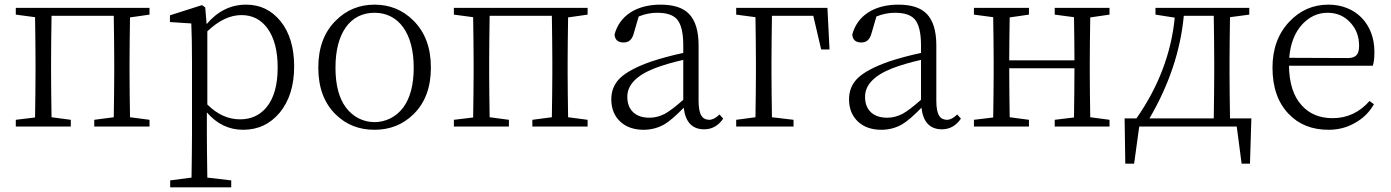

<svg xmlns="http://www.w3.org/2000/svg" viewBox="-20 -545 5992 827"><path d="M285 0V-29L202 -40C201 -113 200 -176 200 -227V-284C200 -339 201 -404 202 -477H470C471 -404 472 -339 472 -284V-227C472 -176 471 -113 470 -40L386 -29V0H624V-29L540 -40C539 -113 538 -176 538 -227V-284C538 -335 539 -397 540 -470L624 -482V-511H48V-482L131 -471C132 -398 133 -335 133 -284V-227C133 -176 132 -114 131 -39L48 -29V0Z M976 262V232L873 220C872 140 871 77 871 32V-61C914 -11 966 14 1027 14C1092 14 1144 -11 1185 -60C1226 -110 1247 -176 1247 -259C1247 -339 1228 -404 1189 -453C1150 -501 1101 -525 1040 -525C974 -525 917 -497 870 -441L864 -513L850 -523L712 -479V-450L804 -444C806 -396 807 -341 807 -279V34C807 79 806 141 805 220L713 232V262ZM1014 -31C963 -31 916 -52 873 -95V-410C922 -457 971 -480 1020 -480C1067 -480 1104 -461 1132 -423C1161 -383 1176 -327 1176 -254C1176 -179 1160 -122 1128 -83C1099 -48 1061 -31 1014 -31Z M1426 -52C1471 -8 1526 14 1593 14C1659 14 1715 -8 1760 -52C1811 -101 1836 -169 1836 -254C1836 -339 1811 -407 1760 -457C1715 -502 1659 -525 1593 -525C1528 -525 1472 -502 1427 -457C1376 -407 1351 -339 1351 -254C1351 -168 1376 -101 1426 -52ZM1717 -82C1654 2 1532 2 1470 -82C1440 -122 1425 -179 1425 -254C1425 -402 1488 -490 1593 -490C1697 -490 1762 -402 1762 -254C1762 -180 1747 -123 1717 -82Z M2172 0V-29L2089 -40C2088 -113 2087 -176 2087 -227V-284C2087 -339 2088 -404 2089 -477H2357C2358 -404 2359 -339 2359 -284V-227C2359 -176 2358 -113 2357 -40L2273 -29V0H2511V-29L2427 -40C2426 -113 2425 -176 2425 -227V-284C2425 -335 2426 -397 2427 -470L2511 -482V-511H1935V-482L2018 -471C2019 -398 2020 -335 2020 -284V-227C2020 -176 2019 -114 2018 -39L1935 -29V0Z M2752 14C2785 14 2814 6 2841 -9C2863 -22 2891 -46 2925 -81C2932 -19 2962 12 3013 12C3046 12 3074 -3 3095 -34L3079 -52C3064 -37 3049 -29 3035 -29C3020 -29 3008 -35 3001 -47C2993 -60 2989 -81 2989 -112V-350C2989 -412 2975 -457 2948 -485C2922 -512 2881 -525 2825 -525C2721 -525 2648 -477 2627 -396C2629 -373 2642 -362 2666 -362C2689 -362 2703 -375 2710 -402L2731 -474C2758 -485 2785 -490 2810 -490C2851 -490 2879 -481 2896 -462C2914 -441 2923 -404 2923 -350V-317C2871 -306 2825 -293 2785 -280C2722 -258 2677 -234 2650 -208C2625 -183 2613 -153 2613 -117C2613 -76 2627 -43 2654 -19C2679 3 2712 14 2752 14ZM2778 -38C2749 -38 2726 -45 2709 -60C2691 -76 2682 -99 2682 -128C2682 -179 2721 -220 2800 -251C2837 -265 2878 -277 2923 -287V-115C2890 -86 2864 -66 2844 -55C2823 -44 2801 -38 2778 -38Z M3398 0V-29L3305 -40C3304 -113 3303 -176 3303 -227V-279C3303 -338 3304 -404 3305 -477H3483L3517 -332H3553L3544 -511H3151V-482L3234 -471C3235 -398 3236 -334 3236 -279V-227C3236 -176 3235 -113 3234 -40L3151 -29V0Z M3776 14C3809 14 3838 6 3865 -9C3887 -22 3915 -46 3949 -81C3956 -19 3986 12 4037 12C4070 12 4098 -3 4119 -34L4103 -52C4088 -37 4073 -29 4059 -29C4044 -29 4032 -35 4025 -47C4017 -60 4013 -81 4013 -112V-350C4013 -412 3999 -457 3972 -485C3946 -512 3905 -525 3849 -525C3745 -525 3672 -477 3651 -396C3653 -373 3666 -362 3690 -362C3713 -362 3727 -375 3734 -402L3755 -474C3782 -485 3809 -490 3834 -490C3875 -490 3903 -481 3920 -462C3938 -441 3947 -404 3947 -350V-317C3895 -306 3849 -293 3809 -280C3746 -258 3701 -234 3674 -208C3649 -183 3637 -153 3637 -117C3637 -76 3651 -43 3678 -19C3703 3 3736 14 3776 14ZM3802 -38C3773 -38 3750 -45 3733 -60C3715 -76 3706 -99 3706 -128C3706 -179 3745 -220 3824 -251C3861 -265 3902 -277 3947 -287V-115C3914 -86 3888 -66 3868 -55C3847 -44 3825 -38 3802 -38Z M4412 0V-29L4329 -40C4328 -113 4327 -184 4327 -251H4608C4608 -184 4607 -114 4606 -39L4523 -29V0H4759V-29L4676 -40C4675 -113 4674 -176 4674 -227V-284C4674 -335 4675 -397 4676 -470L4759 -482V-511H4523V-482L4606 -471C4607 -399 4608 -337 4608 -285H4327C4327 -338 4328 -399 4329 -470L4412 -482V-511H4175V-482L4258 -471C4259 -398 4260 -335 4260 -284V-227C4260 -176 4259 -114 4258 -39L4175 -29V0Z M4865 160 4887 0H5307L5328 160H5364L5370 -35H5278C5277 -108 5276 -172 5276 -227V-284C5276 -335 5277 -398 5278 -471L5361 -482V-511H4957V-482L5040 -469C5025 -316 4970 -171 4875 -35H4824L4827 160ZM4931 -35C5016 -180 5065 -328 5079 -477H5208C5209 -404 5210 -339 5210 -284V-227C5210 -172 5209 -108 5208 -35Z M5702 14C5745 14 5783 4 5817 -16C5851 -35 5878 -61 5898 -96L5879 -110C5836 -61 5783 -36 5720 -36C5665 -36 5620 -54 5587 -91C5551 -130 5533 -187 5532 -262H5893C5898 -276 5900 -296 5900 -322C5900 -442 5819 -525 5702 -525C5635 -525 5579 -500 5533 -451C5485 -400 5461 -334 5461 -254C5461 -169 5484 -103 5531 -54C5574 -9 5631 14 5702 14ZM5533 -296C5538 -356 5556 -404 5589 -440C5620 -473 5656 -490 5698 -490C5738 -490 5771 -476 5797 -447C5822 -420 5834 -387 5834 -348C5834 -330 5831 -317 5824 -309C5817 -300 5804 -295 5787 -295Z"/></svg>

Font: AllPunType Light
Style: Regular
Weight: 300
Version: 1.0